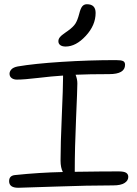

<svg xmlns="http://www.w3.org/2000/svg" viewBox="-20 -972 647 904"><path d="M289.1 -752.9Q272.9 -752.9 263.9 -759.5Q254.9 -766.1 254.9 -777.8Q254.9 -780.8 255.4 -783.7Q255.9 -786.6 257.3 -789.3Q258.8 -792 260 -794.2Q261.2 -796.4 264.2 -799.3Q267.1 -802.2 268.8 -804Q270.5 -805.7 275.1 -809.1Q279.8 -812.5 282 -814.2Q284.2 -815.9 290 -820.1Q295.9 -824.2 298.8 -826.2Q324.7 -844.7 335 -860.8Q345.2 -877 353 -907.2Q359.4 -933.1 367.7 -942.6Q376 -952.1 389.2 -952.1Q430.2 -952.1 430.2 -911.1Q430.2 -853 383.8 -803Q337.4 -752.9 289.1 -752.9ZM65.9 -87.9Q22.9 -87.9 22.9 -119.1Q22.9 -145.5 51.8 -147.9Q164.6 -159.7 275.9 -162.1Q265.1 -182.6 265.1 -215.8Q265.1 -293 271 -426.8Q276.9 -560.5 276.9 -607.9V-616.2Q223.6 -612.8 158.7 -605Q93.8 -597.2 59.1 -597.2Q44.4 -597.2 34.7 -604.5Q24.9 -611.8 24.9 -625Q24.9 -635.7 33.9 -645.5Q43 -655.3 64 -659.2Q141.1 -672.4 270.3 -680.7Q399.4 -689 525.9 -689Q550.8 -689 559.8 -684.3Q568.8 -679.7 568.8 -667Q568.8 -623 494.1 -623Q400.4 -623 335.9 -620.1Q344.2 -599.6 344.2 -579.1Q344.2 -553.2 338.1 -413.3Q332 -273.4 332 -168V-163.1Q461.9 -165 538.1 -165Q564 -165 574 -158.4Q584 -151.9 584 -139.2Q584 -121.6 566.4 -110.4Q548.8 -99.1 513.2 -99.1Q394 -99.1 240 -93.5Q85.9 -87.9 65.9 -87.9Z"/></svg>

Font: Shantell Sans Irregular Bouncy
Style: Regular
Weight: 300
Designer: Stephen Nixon, Anya Danilova, Shantell Martin
Foundry: Arrow Type
Version: Version 1.006;[9816181b4]